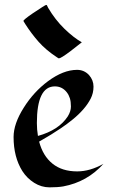

<svg xmlns="http://www.w3.org/2000/svg" viewBox="-20 -767 467 793"><path d="M407.2 -90.3Q340.3 -15.6 241.2 2.9Q218.3 6.8 184.6 6.8Q150.9 6.8 121.1 -12Q91.3 -30.8 72.3 -60.5Q36.1 -118.2 36.1 -201.2Q36.1 -255.9 78.1 -322.3Q119.1 -387.7 178.2 -431.6Q241.7 -478.5 298.3 -478.5Q327.6 -478.5 347.7 -457Q366.2 -436 366.2 -409.2Q366.2 -382.3 354.5 -359.6Q342.8 -336.9 324 -315.4Q305.2 -293.9 281 -274.2Q256.8 -254.4 231.4 -237.3Q195.8 -212.9 141.6 -182.1Q157.2 -123 196.8 -91.1Q236.3 -59.1 298.8 -59.1Q351.6 -59.1 407.2 -90.3ZM259.8 -286.1Q272.9 -307.1 272.9 -327.1Q272.9 -347.2 268.6 -361.1Q264.2 -375 255.9 -385.7Q236.8 -410.2 206.5 -410.2Q132.3 -410.2 132.3 -258.8Q132.3 -231.9 136.7 -205.6Q222.7 -229.5 259.8 -286.1ZM317.9 -592.3Q312.5 -588.4 299.1 -577.6Q285.6 -566.9 270.5 -555.2Q231.4 -525.9 223.1 -525.9Q221.7 -525.9 215.3 -530.3Q169.4 -560.5 139.6 -594.2Q109.9 -627.9 85.4 -666L76.7 -680.2Q76.7 -685.5 115.2 -711.9Q167 -746.6 170.4 -746.6Q173.8 -746.6 174.3 -744.1Q174.8 -741.7 178.7 -734.9Q208 -685.1 246.1 -648.2Q284.2 -611.3 317.9 -592.3Z"/></svg>

Font: Fondamento
Style: Regular
Weight: 400
Version: Version 1.000